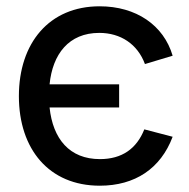

<svg xmlns="http://www.w3.org/2000/svg" viewBox="-20 -575 602 610"><path d="M297 15C409 15 490.5 -39.5 528.5 -140.5L438.5 -164C414 -102.5 367.5 -69.5 297.5 -69.5C201 -69.5 148 -133.5 137.5 -233.5H358.5V-307H137.5C147 -403 198.5 -470.5 295.5 -470.5C363 -470.5 417 -435 440.5 -371.5L528.5 -398C500 -495 412.5 -555 296.5 -555C136.5 -555 40 -438.5 40 -269.5C40 -101.5 135.5 15 297 15Z"/></svg>

Font: Eudonet Medium
Style: Regular
Weight: 500
Designer: Mikhail Sharanda
Foundry: Mikhail Sharanda
Version: Version 4.503;Glyphs 3.1.2 (3151)